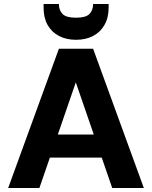

<svg xmlns="http://www.w3.org/2000/svg" viewBox="-20 -945 764 965"><path d="M21 0 276 -700H448L703 0H544L361 -531L178 0ZM132 -153 172 -269H539L578 -153ZM362 -745Q313 -745 276 -764.5Q239 -784 219 -820Q199 -856 199 -907V-925H276Q276 -893 294.5 -874.5Q313 -856 362 -856Q411 -856 429.5 -874.5Q448 -893 448 -925H526V-907Q526 -856 505 -819.5Q484 -783 447.5 -764Q411 -745 362 -745Z"/></svg>

Font: DM Sans 12pt Black
Style: Regular
Weight: 900
Version: Version 4.004;gftools[0.9.30]